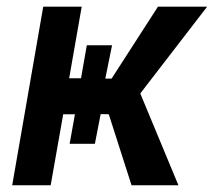

<svg xmlns="http://www.w3.org/2000/svg" viewBox="-20 -548 633 568"><path d="M592.8 -528.3 395 -271.5 507.8 0H369.1L301.8 -210L277.8 -210.4L260.7 -122.6H186L201.7 -210H167L129.9 0H16.1L107.9 -528.3H221.7L184.6 -316.4H219.7L236.8 -414.1H311.5L291.5 -315.4H310.1L447.3 -528.3Z"/></svg>

Font: Roboto Mono Medium
Style: Italic
Weight: 500
Designer: Google
Version: Version 2.000985; 2015; ttfautohint (v1.3)